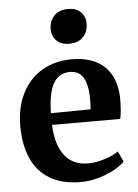

<svg xmlns="http://www.w3.org/2000/svg" viewBox="-56 -839 641 893"><g transform="rotate(-5 264.5 -392.5)"><path d="M27 -272.5Q27 -361 60.5 -426.2Q94 -491.5 154 -526.5Q214 -561.5 292 -561.5Q391 -561.5 444.8 -510Q498.5 -458.5 501 -363Q501 -299 493 -265.5H174.5Q178 -173 216.5 -122.8Q255 -72.5 326.5 -72.5Q363.5 -72.5 404 -85.5Q444.5 -98.5 468.5 -115.5L491.5 -66.5Q474.5 -48.5 442 -30.5Q409.5 -12.5 367.8 -0.8Q326 11 284.5 11Q197.5 11 139.8 -24.2Q82 -59.5 54.5 -123Q27 -186.5 27 -272.5ZM359.5 -322Q361.5 -350 361.5 -367.5Q361.5 -433.5 342 -468.5Q322.5 -503.5 277.5 -503.5Q230 -503.5 203.2 -462Q176.5 -420.5 174 -320ZM286.5 -634.5Q249 -634.5 228 -656Q207 -677.5 207 -709Q207 -746.5 230 -771.2Q253 -796 295.5 -796H296.5Q334 -796 355 -774.5Q376 -753 376 -721.5Q376 -684 353 -659.2Q330 -634.5 287.5 -634.5Z"/></g></svg>

Font: Merriweather Text
Style: Bold
Weight: 700
Designer: Eben Sorkin
Foundry: Eben Sorkin
Version: Version 2.100